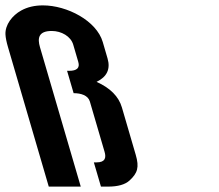

<svg xmlns="http://www.w3.org/2000/svg" viewBox="-138 -693 814 713"><path d="M-117.7 -565C-117.1 -553 -114 -537.3 -108.3 -518L43.1 0H161.9L10.4 -518C0.9 -550.7 4.2 -578 54.1 -578C90 -578 125 -558.1 134 -527L152.7 -463C159.2 -441 147.8 -430 118.6 -430H111.1L135.4 -347C162.3 -347 189 -339.1 195.7 -316L250.4 -129C256.6 -107.7 253.4 -90 220.5 -90H210.5L236.9 0H263.1C299.8 0 326.3 -7.5 342.8 -22.5C372.8 -49.9 379.7 -71.5 366.1 -118L314.7 -294C302.8 -334.7 271.4 -366.3 220.6 -389C259.3 -407.7 272.9 -436.7 261.4 -476L243.6 -537C220.5 -616 111.2 -673 21.4 -673C-9.5 -673 -36.4 -666.7 -59.3 -654C-92.4 -635.8 -119.5 -601 -117.7 -565Z"/></svg>

Font: Din Kursivschrift
Style: BreitLeft
Weight: 400
Version: Version 1.089